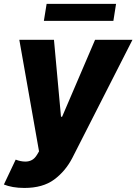

<svg xmlns="http://www.w3.org/2000/svg" viewBox="-41 -747 691 972"><path d="M-21.3 187.1 38.4 61.1Q63.9 71 87.7 71Q105.8 71 120.6 63Q135.3 55 146.7 35.9L156.6 19.2L56.8 -545.5H232.2L267.8 -155.9H273.4L440.3 -545.5H629.6L325.3 52.2Q290.8 119.3 233.3 161.9Q175.8 204.5 82.4 204.5Q51.1 204.5 24.5 199.8Q-2.1 195 -21.3 187.1ZM195 -727.3H546.5L533 -641.3H181.1Z"/></svg>

Font: Inter P Extra Bold
Style: Italic
Weight: 800
Italic angle: 9.39999°
Designer: Rasmus Andersson
Foundry: rsms
Version: Version 3.018;git-588b23468